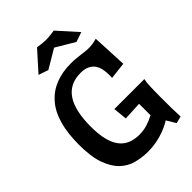

<svg xmlns="http://www.w3.org/2000/svg" viewBox="-265 -1053 1187 1187"><g transform="rotate(-45 328.5 -459.0)"><path d="M614 -322Q611 -308 609.5 -293Q608 -278 607.5 -260.5Q607 -243 606.5 -221Q606 -199 606 -171Q606 -113 606.5 -75Q607 -37 609 0L563 12L527 -48Q487 -22 430 -5Q373 12 315 12Q262 12 212.5 -1Q163 -14 125 -50.5Q87 -87 64 -152Q41 -217 41 -321Q41 -519 124 -615.5Q207 -712 362 -712Q386 -712 406 -710Q426 -708 443 -706Q460 -704 476 -702Q492 -700 508 -700Q524 -700 541 -702.5Q558 -705 578 -711L589 -481L478 -468Q479 -475 479 -481.5Q479 -488 479 -495Q479 -521 474 -545Q469 -569 456 -587.5Q443 -606 420 -617Q397 -628 362 -628Q172 -628 172 -349Q172 -282 183.5 -235Q195 -188 217.5 -158Q240 -128 273.5 -114Q307 -100 350 -100Q386 -100 418.5 -110Q451 -120 483 -137V-237L361 -231L352 -322ZM284 -930Q295 -928 317 -925.5Q339 -923 357 -923Q375 -923 397 -925.5Q419 -928 430 -930L544 -803L480 -781L357 -854L234 -781L170 -803Z"/></g></svg>

Font: Cantora One
Style: Regular
Weight: 400
Designer: Pablo Impallari, Rodrigo Fuenzalida
Foundry: Pablo Impallari
Version: Version 1.002; ttfautohint (v0.8) -G 200 -r 50